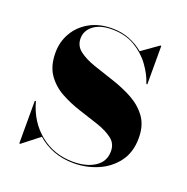

<svg xmlns="http://www.w3.org/2000/svg" viewBox="-94 -558 640 657"><g transform="rotate(20 226.0 -230.0)"><path d="M46.5 10H43V-145.5H47Q65.5 -76.5 116.5 -35.2Q167.5 6 237 6Q285 6 316 -14.2Q347 -34.5 347 -72Q347 -100 325.8 -116.2Q304.5 -132.5 271 -143.8Q237.5 -155 200 -167Q162.5 -179 129 -197.2Q95.5 -215.5 74.2 -246Q53 -276.5 53 -325Q53 -364.5 72 -397.2Q91 -430 125.8 -449.5Q160.5 -469 208 -469Q243 -469 271.5 -457.5Q300 -446 322 -427.5L382 -470H385.5V-330H382Q372 -362 349.2 -393.2Q326.5 -424.5 291.2 -445Q256 -465.5 208.5 -465.5Q165.5 -465.5 141.2 -446.8Q117 -428 117 -400Q117 -372.5 138.8 -356Q160.5 -339.5 195.2 -327.5Q230 -315.5 268.8 -303Q307.5 -290.5 342.2 -271.8Q377 -253 399 -223.2Q421 -193.5 421 -147Q421 -95 394.8 -60Q368.5 -25 327.2 -7.5Q286 10 240 10Q200.5 10 167.2 -2.5Q134 -15 108 -38Z"/></g></svg>

Font: Bodoni* 48pt
Style: Bold
Weight: 700
Version: Version 2.3